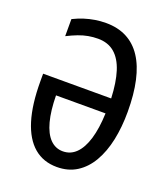

<svg xmlns="http://www.w3.org/2000/svg" viewBox="-135 -821 812 927"><g transform="rotate(20 271.0 -357.5)"><path d="M240.2 -640.6Q214.8 -640.6 190.7 -636.2Q166.5 -631.8 141.4 -622.3Q116.2 -612.8 86.4 -597.7V-685.5Q114.3 -699.2 141.1 -707.8Q168 -716.3 195.3 -720.7Q222.7 -725.1 251 -725.1Q311.5 -725.1 357.4 -701.4Q403.3 -677.7 433.8 -631.3Q464.4 -585 479.7 -516.4Q495.1 -447.8 495.1 -357.4Q495.1 -278.8 481 -211.9Q466.8 -145 438 -95.2Q409.2 -45.4 365.7 -17.8Q322.3 9.8 263.7 9.8Q194.3 9.8 146.2 -31Q98.1 -71.8 73.2 -152.3Q48.3 -232.9 48.3 -352.5V-391.1H397.9Q394.5 -472.2 377 -527.6Q359.4 -583 325.7 -611.8Q292 -640.6 240.2 -640.6ZM265.1 -71.3Q304.7 -71.3 333 -99.4Q361.3 -127.4 377.7 -181.4Q394 -235.4 397 -314H142.6Q143.6 -235.4 158 -181.2Q172.4 -127 199.7 -99.1Q227.1 -71.3 265.1 -71.3Z"/></g></svg>

Font: Open Sans Condensed Medium
Style: Regular
Weight: 500
Width: 3
Designer: Monotype Design Team
Foundry: Monotype Imaging Inc.
Version: Version 3.000